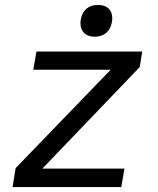

<svg xmlns="http://www.w3.org/2000/svg" viewBox="-20 -759 640 779"><path d="M43.5 -77 429 -476H115L128 -550H557L547 -487L152 -75H485L472 0H31ZM306.5 -665Q306.5 -673 308 -681Q313 -708.5 331 -723.8Q349 -739 377 -739Q405 -739 420.2 -724.8Q435.5 -710.5 435.5 -685Q435.5 -677.5 434 -669Q429 -641 410.8 -625.5Q392.5 -610 364.5 -610Q337 -610 321.8 -624.8Q306.5 -639.5 306.5 -665Z"/></svg>

Font: JuliaMono Italic
Style: Regular
Weight: 400
Italic angle: -9°
Monospace: yes
Designer: cormullion
Foundry: corm
Version: Version 0.049; ttfautohint (v1.8.4)